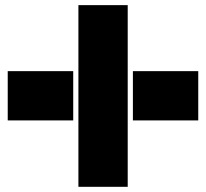

<svg xmlns="http://www.w3.org/2000/svg" viewBox="-20 -720 794 740"><path d="M472.2 0H282.2V-700.2H472.2ZM9.8 -255.9V-445.8H262.2V-255.9ZM492.2 -255.9V-445.8H744.1V-255.9Z"/></svg>

Font: Nastup Basic
Style: Regular
Weight: 400
Designer: Maksym Kobuzan
Foundry: Zakznak
Version: Version 1.020;FEAKit 1.0